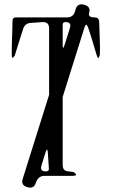

<svg xmlns="http://www.w3.org/2000/svg" viewBox="-20 -834 540 884"><path d="M144.5 8.8Q135.7 37.1 104.5 27.3Q76.2 18.6 84 -8.8L206.1 -397.5V-703.1Q206.1 -732.4 177.7 -732.4L122.1 -728.5Q95.7 -727.5 86.9 -702.1L82 -686.5L76.2 -668.9L47.9 -578.1Q33.2 -555.7 34.2 -583V-609.4L35.2 -655.3L36.1 -675.8L37.1 -710.9V-726.6L38.1 -739.3Q38.1 -753.9 52.7 -753.9H288.1Q317.4 -753.9 325.2 -781.2L329.1 -793.9Q337.9 -821.3 370.1 -811.5Q398.4 -802.7 390.6 -775.4Q383.8 -753.9 415 -753.9Q436.5 -753.9 436.5 -732.4L437.5 -710.9L438.5 -675.8L439.5 -655.3L440.4 -609.4L439.5 -580.1Q432.6 -553.7 424.8 -581.1L398.4 -668.9L392.6 -686.5L385.7 -707Q377 -732.4 369.1 -708L268.6 -387.7V-74.2Q268.6 -44.9 297.9 -44.9L320.3 -41Q342.8 -24.4 314.5 -24.4H184.6Q155.3 -24.4 144.5 8.8ZM170.9 -72.3Q162.1 -44.9 191.4 -44.9Q206.1 -44.9 205.1 -58.6L200.2 -130.9Q198.2 -159.2 189.5 -131.8ZM281.2 -732.4Q268.6 -732.4 268.6 -719.7V-628.9Q268.6 -599.6 277.3 -627L301.8 -705.1Q310.5 -732.4 281.2 -732.4Z"/></svg>

Font: B2 Hana
Style: Regular
Weight: 500
Version: 2020-08-05; (max)